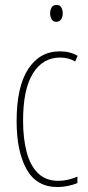

<svg xmlns="http://www.w3.org/2000/svg" viewBox="-20 -744 353 774"><path d="M212 10Q127 10 87 -62Q47 -134 47 -256Q47 -394 93.5 -465.5Q140 -537 221 -537Q262 -537 293 -519L283 -496Q257 -512 222 -512Q153 -512 113 -448.5Q73 -385 73 -257Q73 -186 87.5 -131Q102 -76 133.5 -45.5Q165 -15 215 -15Q253 -15 292 -32V-6Q276 1 254 5.5Q232 10 212 10ZM208 -724Q222 -724 227.5 -713.5Q233 -703 233 -691Q233 -675 226 -665.5Q219 -656 207 -656Q194 -656 188 -666.5Q182 -677 182 -690Q182 -702 187.5 -713Q193 -724 208 -724Z"/></svg>

Font: Noto Sans Lao ExtraCondensed Thin
Style: Regular
Weight: 100
Width: 2
Designer: Monotype Design Team
Foundry: Monotype Imaging Inc.
Version: Version 2.003; ttfautohint (v1.8.4.7-5d5b)